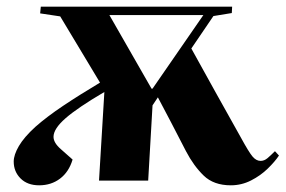

<svg xmlns="http://www.w3.org/2000/svg" viewBox="-20 -540 854 574"><path d="M673 -501 618 -492 552 -395Q587 -331 624 -265Q661 -199 700 -129Q724 -85 735 -72Q746 -59 759 -59Q770 -59 779.5 -67Q789 -75 802 -88L814 -75Q802 -57 780.5 -36Q759 -15 730.5 -0.5Q702 14 670 14Q619 14 589 -15Q559 -44 536 -88Q511 -137 491 -175Q471 -213 452 -249L436 -225L423 0H276L292 -265Q212 -218 176 -186.5Q140 -155 140 -131Q140 -113 162 -94L197 -63Q186 -26 159.5 -6Q133 14 97 14Q62 14 41.5 -6.5Q21 -27 21 -57Q21 -77 36.5 -103.5Q52 -130 86 -161Q120 -191 168.5 -223.5Q217 -256 279 -293L160 -491L100 -500L102 -520H674ZM433 -275H436L588 -495H307Z"/></svg>

Font: Literata 72pt ExtraBold
Style: Italic
Weight: 800
Italic angle: -2°
Designer: Latin by Veronika Burian and Jose Scaglione. Greek by Irene Vlachou. Cyrillic by Vera Evstafieva
Foundry: TypeTogether
Version: Version 3.002